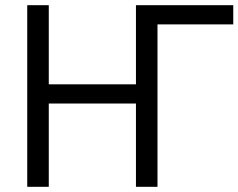

<svg xmlns="http://www.w3.org/2000/svg" viewBox="-20 -720 919 740"><path d="M879 -626H587V0H504V-321H168V0H85V-700H168V-395H504V-700H879Z"/></svg>

Font: PT Sans
Style: Regular
Weight: 400
Version: Version 2.003W OFL; ttfautohint (v1.6)